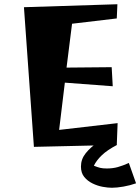

<svg xmlns="http://www.w3.org/2000/svg" viewBox="-20 -684 662 906"><path d="M140 9 93 -650 534 -664 531 -597 320 -572 294 -365 507 -367 512 -277 286 -294 259 -71 535 -103 531 0ZM508 202Q489 202 464.5 197.5Q440 193 416.5 181.5Q393 170 377.5 151Q362 132 362 102Q362 67 384.5 39Q407 11 440 -11Q473 -33 504 -50L532 0Q486 24 460.5 48.5Q435 73 423 98Q440 105 452.5 108Q465 111 484 111Q512 111 535.5 104.5Q559 98 588 85L622 181Q594 191 562.5 196.5Q531 202 508 202Z"/></svg>

Font: Joti One
Style: Regular
Weight: 400
Designer: Eduardo Rodriguez Tunni
Foundry: Eduardo Rodriguez Tunni
Version: Version 1.002; ttfautohint (v1.8.4.7-5d5b);gftools[0.9.24]